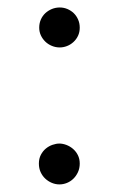

<svg xmlns="http://www.w3.org/2000/svg" viewBox="-20 -481 319 516"><path d="M194.3 -41.5Q194.3 -28.8 189.5 -18.3Q184.6 -7.8 177 -0.5Q169.4 6.8 159.7 10.7Q149.9 14.6 139.6 14.6Q129.4 14.6 119.4 10.5Q109.4 6.3 101.6 -1Q93.8 -8.3 89.1 -18.6Q84.5 -28.8 84.5 -41.5Q84.5 -54.7 89.8 -64.9Q95.2 -75.2 103.3 -81.8Q111.3 -88.4 121.1 -91.8Q130.9 -95.2 139.6 -95.2Q148.4 -95.2 158.2 -91.6Q168 -87.9 176 -81.1Q184.1 -74.2 189.2 -64.2Q194.3 -54.2 194.3 -41.5ZM194.3 -406.7Q194.3 -394.5 189.7 -384.8Q185.1 -375 177.2 -367.9Q169.4 -360.8 159.9 -357.2Q150.4 -353.5 140.6 -353.5Q129.4 -353.5 119.4 -357.7Q109.4 -361.8 101.8 -369.1Q94.2 -376.5 89.8 -386Q85.4 -395.5 85.4 -406.7Q85.4 -418.5 89.8 -428.5Q94.2 -438.5 101.8 -445.6Q109.4 -452.6 119.4 -456.8Q129.4 -460.9 140.6 -460.9Q151.4 -460.9 161.1 -456.8Q170.9 -452.6 178.2 -445.6Q185.5 -438.5 189.9 -428.5Q194.3 -418.5 194.3 -406.7Z"/></svg>

Font: Doulos SIL Viet
Style: Regular
Weight: 400
Designer: Walt Agee, Victor Gaultney, Peter Martin, Debbi Hosken, Becca Hirsbrunner
Foundry: SIL International
Version: Version 5.000